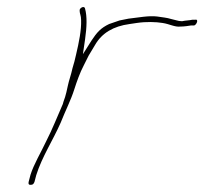

<svg xmlns="http://www.w3.org/2000/svg" viewBox="-20 -541 569 535"><path d="M60 -35C58 -28 61 -26 64 -26C71 -26 73 -27 76 -34L81 -53C97 -104 128 -151 149 -199C162 -232 178 -263 187 -292C194 -314 203 -339 213 -358L227 -386L245 -416C264 -449 296 -468 341 -474L361 -477C388 -481 415 -480 433 -477C453 -474 467 -465 483 -467H484C492 -467 507 -469 512 -470H521C528 -472 535 -489 523 -486H516C507 -484 496 -484 488 -482H486C480 -482 477 -483 473 -484L457 -488C450 -490 446 -491 439 -492L418 -495C395 -498 365 -492 338 -489L313 -484L284 -474C261 -463 250 -451 235 -428L211 -390L217 -431C222 -466 223 -495 217 -517C215 -527 200 -518 202 -511V-510C202 -503 206 -498 206 -485C207 -457 200 -423 192 -389C189 -375 186 -364 182 -351C178 -332 172 -317 169 -302L165 -284C163 -275 160 -266 157 -258L155 -251C140 -217 126 -181 109 -148C94 -116 74 -83 65 -54ZM147 -189Z"/></svg>

Font: Stray Cat
Style: ExLtExtObl
Weight: 200
Version: Version 1.0